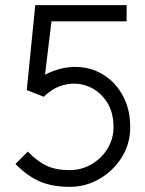

<svg xmlns="http://www.w3.org/2000/svg" viewBox="-20 -720 564 746"><path d="M251 6Q183 6 134.5 -15Q86 -36 40 -83L88 -131Q125 -93 161 -76Q197 -59 251 -59Q296 -59 335 -81.5Q374 -104 397.5 -142Q421 -180 421 -226Q421 -285 394.5 -325Q368 -365 326 -383Q284 -401 237 -392Q190 -383 150 -344L84 -370L117 -700H472V-637H180L155 -430Q219 -462 278.5 -460Q338 -458 385 -427.5Q432 -397 459 -345Q486 -293 486 -226Q486 -161 453 -108.5Q420 -56 366.5 -25Q313 6 251 6Z"/></svg>

Font: Kulim Park Light
Style: Regular
Weight: 300
Designer: Noponies / Dale Sattler
Foundry: Noponies
Version: Version 1.000; ttfautohint (v1.8.3)